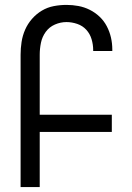

<svg xmlns="http://www.w3.org/2000/svg" viewBox="-20 -763 540 783"><path d="M64 0V-540Q64 -566 68 -592Q72 -618 82.5 -642Q93 -666 110.5 -686Q128 -706 150.5 -719.5Q173 -733 199 -738Q225 -743 251 -743Q276 -743 300 -738.5Q324 -734 346 -723Q368 -712 386 -695Q404 -678 415.5 -656Q427 -634 432.5 -610Q438 -586 438 -561V-555H360V-559Q360 -581 353.5 -603Q347 -625 332 -641.5Q317 -658 295 -665.5Q273 -673 251 -673Q227 -673 204 -663Q181 -653 166.5 -633Q152 -613 147 -588.5Q142 -564 142 -540V-295H436V-225H142V0Z"/></svg>

Font: HulyMono
Style: Regular
Weight: 400
Monospace: yes
Designer: Belleve Invis
Foundry: Belleve Invis
Version: Version 33.2.5; ttfautohint (v1.8.4)